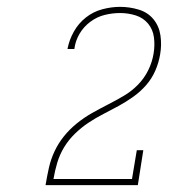

<svg xmlns="http://www.w3.org/2000/svg" viewBox="-20 -863 540 560"><path d="M113 -323V-324Q117 -348 122.5 -373Q128 -398 139 -421.5Q150 -445 166.5 -465.5Q183 -486 204 -503Q225 -520 248 -533Q271 -546 294.5 -558Q318 -570 341 -583.5Q364 -597 382.5 -616Q401 -635 412.5 -658.5Q424 -682 428 -707Q428 -707 428 -707Q428 -707 428 -707Q432 -731 429 -754Q426 -777 412 -794Q398 -811 376 -818Q354 -825 330 -825Q308 -825 285.5 -819.5Q263 -814 243.5 -799.5Q224 -785 212 -764.5Q200 -744 197 -721Q197 -721 197 -720.5Q197 -720 197 -720H177Q177 -720 177 -720.5Q177 -721 177 -721Q182 -747 195.5 -771Q209 -795 230.5 -812Q252 -829 278.5 -836Q305 -843 330 -843Q358 -843 384.5 -835Q411 -827 427.5 -807Q444 -787 448 -759.5Q452 -732 447 -704Q443 -680 433 -657Q423 -634 406.5 -615Q390 -596 369 -581Q348 -566 326 -554Q304 -542 281.5 -530.5Q259 -519 238 -505Q217 -491 198.5 -473Q180 -455 167 -433.5Q154 -412 147 -388.5Q140 -365 136 -341H365L379 -425H398L382 -323Z"/></svg>

Font: Iosevka Slab Thin Oblique
Style: Regular
Weight: 100
Italic angle: -9°
Monospace: yes
Designer: Belleve Invis
Foundry: Belleve Invis
Version: Version 11.1.0; ttfautohint (v1.8.3)